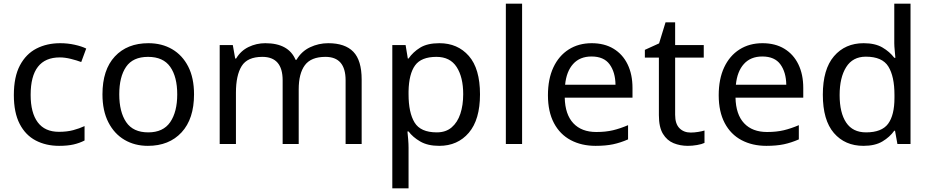

<svg xmlns="http://www.w3.org/2000/svg" viewBox="-20 -780 5037 1040"><path d="M300 10Q229 10 173.5 -19Q118 -48 86.5 -109Q55 -170 55 -265Q55 -364 88 -426Q121 -488 177.5 -517Q234 -546 306 -546Q347 -546 385 -537.5Q423 -529 447 -517L420 -444Q396 -453 364 -461Q332 -469 304 -469Q146 -469 146 -266Q146 -169 184.5 -117.5Q223 -66 299 -66Q343 -66 376.5 -75Q410 -84 438 -97V-19Q411 -5 378.5 2.5Q346 10 300 10Z M1031 -269Q1031 -136 963.5 -63Q896 10 781 10Q710 10 654.5 -22.5Q599 -55 567 -117.5Q535 -180 535 -269Q535 -402 602 -474Q669 -546 784 -546Q857 -546 912.5 -513.5Q968 -481 999.5 -419.5Q1031 -358 1031 -269ZM626 -269Q626 -174 663.5 -118.5Q701 -63 783 -63Q864 -63 902 -118.5Q940 -174 940 -269Q940 -364 902 -418Q864 -472 782 -472Q700 -472 663 -418Q626 -364 626 -269Z M1758 -546Q1849 -546 1894 -499.5Q1939 -453 1939 -349V0H1852V-345Q1852 -472 1743 -472Q1665 -472 1631.5 -427Q1598 -382 1598 -296V0H1511V-345Q1511 -472 1401 -472Q1320 -472 1289 -422Q1258 -372 1258 -278V0H1170V-536H1241L1254 -463H1259Q1284 -505 1326.5 -525.5Q1369 -546 1417 -546Q1543 -546 1581 -456H1586Q1613 -502 1659.5 -524Q1706 -546 1758 -546Z M2360 -546Q2459 -546 2519.5 -477Q2580 -408 2580 -269Q2580 -132 2519.5 -61Q2459 10 2359 10Q2297 10 2256.5 -13.5Q2216 -37 2193 -68H2187Q2189 -51 2191 -25Q2193 1 2193 20V240H2105V-536H2177L2189 -463H2193Q2217 -498 2256 -522Q2295 -546 2360 -546ZM2344 -472Q2262 -472 2228.5 -426Q2195 -380 2193 -286V-269Q2193 -170 2225.5 -116.5Q2258 -63 2346 -63Q2395 -63 2426.5 -90Q2458 -117 2473.5 -163.5Q2489 -210 2489 -270Q2489 -362 2453.5 -417Q2418 -472 2344 -472Z M2808 0H2720V-760H2808Z M3185 -546Q3254 -546 3303.5 -516Q3353 -486 3379.5 -431.5Q3406 -377 3406 -304V-251H3039Q3041 -160 3085.5 -112.5Q3130 -65 3210 -65Q3261 -65 3300.5 -74.5Q3340 -84 3382 -102V-25Q3341 -7 3301 1.5Q3261 10 3206 10Q3130 10 3071.5 -21Q3013 -52 2980.5 -113.5Q2948 -175 2948 -264Q2948 -352 2977.5 -415Q3007 -478 3060.5 -512Q3114 -546 3185 -546ZM3184 -474Q3121 -474 3084.5 -433.5Q3048 -393 3041 -321H3314Q3313 -389 3282 -431.5Q3251 -474 3184 -474Z M3721 -62Q3741 -62 3762 -65.5Q3783 -69 3796 -73V-6Q3782 1 3756 5.5Q3730 10 3706 10Q3664 10 3628.5 -4.5Q3593 -19 3571 -55Q3549 -91 3549 -156V-468H3473V-510L3550 -545L3585 -659H3637V-536H3792V-468H3637V-158Q3637 -109 3660.5 -85.5Q3684 -62 3721 -62Z M4110 -546Q4179 -546 4228.5 -516Q4278 -486 4304.5 -431.5Q4331 -377 4331 -304V-251H3964Q3966 -160 4010.5 -112.5Q4055 -65 4135 -65Q4186 -65 4225.5 -74.5Q4265 -84 4307 -102V-25Q4266 -7 4226 1.5Q4186 10 4131 10Q4055 10 3996.5 -21Q3938 -52 3905.5 -113.5Q3873 -175 3873 -264Q3873 -352 3902.5 -415Q3932 -478 3985.5 -512Q4039 -546 4110 -546ZM4109 -474Q4046 -474 4009.5 -433.5Q3973 -393 3966 -321H4239Q4238 -389 4207 -431.5Q4176 -474 4109 -474Z M4657 10Q4557 10 4497 -59.5Q4437 -129 4437 -267Q4437 -405 4497.5 -475.5Q4558 -546 4658 -546Q4720 -546 4759.5 -523Q4799 -500 4824 -467H4830Q4829 -480 4826.5 -505.5Q4824 -531 4824 -546V-760H4912V0H4841L4828 -72H4824Q4800 -38 4760 -14Q4720 10 4657 10ZM4671 -63Q4756 -63 4790.5 -109.5Q4825 -156 4825 -250V-266Q4825 -366 4792 -419.5Q4759 -473 4670 -473Q4599 -473 4563.5 -416.5Q4528 -360 4528 -265Q4528 -169 4563.5 -116Q4599 -63 4671 -63Z"/></svg>

Font: Go Noto Kurrent-Regular
Style: Regular
Weight: 400
Designer: Monotype Design Team
Foundry: Monotype Imaging Inc.
Version: Version 2.012; ttfautohint (v1.8.4.7-5d5b)